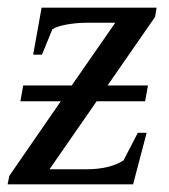

<svg xmlns="http://www.w3.org/2000/svg" viewBox="-31 -479 440 499"><path d="M22 -215.8 29.3 -256.8H155.3L268.6 -419.9H195.8Q168.5 -419.9 142.6 -415.3Q116.7 -410.6 105 -402.8L78.1 -336.9H55.2L77.1 -459H376L372.1 -435.1L248.5 -256.8H353.5L346.2 -215.8H220.2L97.7 -39.1H193.8Q253.4 -39.1 290 -62L327.1 -133.8H350.1L314.9 0H-11.2L-6.8 -22L127 -215.8Z"/></svg>

Font: Tinos
Style: Italic
Weight: 400
Italic angle: -16.333°
Designer: Steve Matteson
Foundry: Monotype Imaging Inc.
Version: Version 1.32